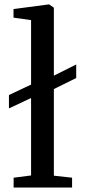

<svg xmlns="http://www.w3.org/2000/svg" viewBox="-20 -839 380 859"><path d="M321 -550.5V-490L221 -440.5V-53L302.5 -44V0H41V-44L119 -54V-400.5L20 -354V-414L119 -460.5V-749L40.5 -760V-798.5L196 -819H200.5L221 -804.5V-500.5Z"/></svg>

Font: Merriweather 12pt
Style: Regular
Weight: 400
Designer: Eben Sorkin
Foundry: Eben Sorkin
Version: Version 2.100